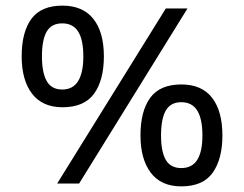

<svg xmlns="http://www.w3.org/2000/svg" viewBox="-20 -652 868 682"><path d="M569 -622H646L261 0H183ZM202 -271Q131 -271 94 -319Q57 -367 57 -452Q57 -538 91.5 -585Q126 -632 202 -632Q274 -632 311.5 -585Q349 -538 349 -452Q349 -367 314 -319Q279 -271 202 -271ZM201 -334Q239 -334 257.5 -364Q276 -394 276 -452Q276 -511 257.5 -540Q239 -569 201 -569Q163 -569 146 -540Q129 -511 129 -452Q129 -394 146 -364Q163 -334 201 -334ZM624 10Q552 10 515.5 -38.5Q479 -87 479 -171Q479 -257 513.5 -304.5Q548 -352 624 -352Q697 -352 733.5 -304.5Q770 -257 770 -171Q770 -87 735.5 -38.5Q701 10 624 10ZM624 -55Q662 -55 680.5 -84Q699 -113 699 -171Q699 -230 680.5 -259.5Q662 -289 624 -289Q586 -289 569 -259.5Q552 -230 552 -171Q552 -113 569 -84Q586 -55 624 -55Z"/></svg>

Font: hindi115
Style: Book
Weight: 400
Designer: Jelle Bosma - Monotype Design Team
Foundry: Monotype Imaging Inc.
Version: Version 2.003